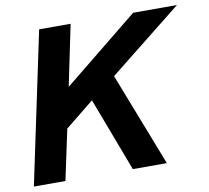

<svg xmlns="http://www.w3.org/2000/svg" viewBox="-78 -790 953 877"><g transform="rotate(-10 398.5 -351.5)"><path d="M9.8 0 158.2 -703.1H304.2L245.6 -420.9L594.2 -703.1H797.4L458 -433.1L626.5 0H468.8L339.4 -341.8L206.1 -234.4L156.2 0Z"/></g></svg>

Font: Schibsted Grotesk
Style: Bold Italic
Weight: 700
Italic angle: -12°
Designer: Bakken & Baeck AS, Henrik Kongsvoll
Foundry: Schibsted ASA
Version: Version 1.100;gftools[0.9.25]